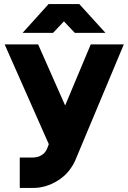

<svg xmlns="http://www.w3.org/2000/svg" viewBox="-20 -720 637 952"><path d="M92 -557H243L297 -614L351 -557H503L373 -700H221ZM3 -500 222 -5 213 18Q204 39 185 50Q167 61 142 61H78V212H142Q209 212 267 175Q296 157 317 132.5Q338 108 352 78L594 -500H430L303 -197L169 -500Z"/></svg>

Font: Unageo
Style: ExtraBold
Weight: 800
Designer: Richard Sepsi
Foundry: Richard Sepsi
Version: Version 2.000